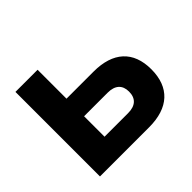

<svg xmlns="http://www.w3.org/2000/svg" viewBox="-124 -651 803 803"><g transform="rotate(-45 277.5 -250.0)"><path d="M51 0H342C457 0 520 -58 520 -165C520 -272 457 -329 342 -329H182V-500H51ZM182 -104V-225H321C365 -225 388 -204 388 -165C388 -125 365 -104 321 -104Z"/></g></svg>

Font: LT Wave Alt Bold
Style: Regular
Weight: 700
Designer: Daniel Lyons
Version: Version 2.5 (Glyphs App)